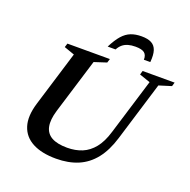

<svg xmlns="http://www.w3.org/2000/svg" viewBox="-151 -1021 1166 1179"><g transform="rotate(20 432.0 -431.0)"><path d="M242.5 -265.5Q223 -201 231.8 -158.5Q240.5 -116 277.5 -95.2Q314.5 -74.5 379 -74.5Q433.5 -74.5 476.8 -92.5Q520 -110.5 552.8 -151Q585.5 -191.5 606 -260L718 -626L647 -650.5L654.5 -676H863.5L856 -650.5L775.5 -625.5L657.5 -239Q631 -151.5 587 -96Q543 -40.5 480.8 -14.2Q418.5 12 338 12Q244.5 12 184.5 -19.5Q124.5 -51 104.8 -112.8Q85 -174.5 112.5 -265L223 -626.5L155 -650.5L163 -676H440.5L432.5 -650.5L352.5 -624.5ZM563 -801.5Q536 -801.5 515.2 -795.5Q494.5 -789.5 479.2 -776.8Q464 -764 453 -743.5H401.5Q427 -794 452 -822.2Q477 -850.5 507 -862.2Q537 -874 576.5 -874Q617.5 -874 641.5 -861.2Q665.5 -848.5 675 -820Q684.5 -791.5 680 -743.5H638Q639 -773.5 622 -787.5Q605 -801.5 563 -801.5Z"/></g></svg>

Font: Newsreader 16pt 16pt SemiBold
Style: Italic
Weight: 600
Italic angle: -17°
Version: Version 1.003